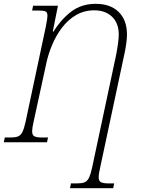

<svg xmlns="http://www.w3.org/2000/svg" viewBox="-37 -744 757 1004"><path d="M329 240 334 215H367Q391 215 405 209.5Q419 204 428 186Q437 168 445 131L569 -451Q576 -485 580 -515Q584 -545 584 -563Q584 -623 549 -656.5Q514 -690 456 -690Q403 -690 360.5 -665Q318 -640 287 -599Q256 -558 235.5 -509Q215 -460 205 -412L139 -109Q131 -74 131 -58Q131 -37 143.5 -31Q156 -25 182 -25H214L209 0H-17L-12 -25H19Q43 -25 57 -30.5Q71 -36 80 -53.5Q89 -71 97 -108L202 -602Q206 -621 208.5 -637.5Q211 -654 211 -663Q211 -680 200.5 -684.5Q190 -689 163 -689H131L136 -714H266L239 -579H243Q284 -645 337 -684.5Q390 -724 464 -724Q540 -724 583.5 -681.5Q627 -639 627 -563Q627 -542 622.5 -511Q618 -480 611 -450L487 131Q479 166 479 183Q479 203 491.5 209Q504 215 530 215H560L555 240Z"/></svg>

Font: Noto Serif SemiCondensed ExtraLight
Style: Italic
Weight: 200
Width: 4
Italic angle: -12°
Designer: Monotype Design Team
Foundry: Monotype Imaging Inc.
Version: Version 2.013